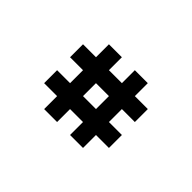

<svg xmlns="http://www.w3.org/2000/svg" viewBox="-72 -854 1023 1023"><g transform="rotate(45 439.5 -342.0)"><path d="M293 -195.3H195.3V-293H293V-390.6H195.3V-488.3H293V-585.9H390.6V-488.3H488.3V-585.9H585.9V-488.3H683.6V-390.6H585.9V-293H683.6V-195.3H585.9V-97.7H488.3V-195.3H390.6V-97.7H293ZM390.6 -293H488.3V-390.6H390.6Z"/></g></svg>

Font: BabelStone Pigpen
Style: Regular
Weight: 400
Designer: Andrew West
Foundry: BabelStone
Version: Version 1.02 November 6, 2013